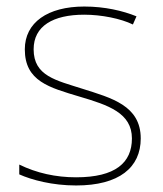

<svg xmlns="http://www.w3.org/2000/svg" viewBox="-20 -558 498 588"><path d="M411 -134C411 -235 321 -258 233 -286C152 -312 83 -325 83 -407C83 -478 142 -513 238 -513C291 -513 350 -501 387 -483L398 -508C356 -525 301 -538 238 -538C126 -538 56 -489 56 -407C56 -309 131 -290 224 -262C312 -236 384 -212 384 -134C384 -60 334 -15 213 -15C151 -15 92 -28 39 -54V-24C77 -7 140 10 213 10C345 10 411 -45 411 -134Z"/></svg>

Font: Noto Sans Lao UI Thin
Style: Regular
Weight: 100
Designer: Monotype Design Team
Foundry: Monotype Imaging Inc.
Version: Version 2.000